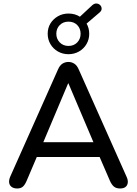

<svg xmlns="http://www.w3.org/2000/svg" viewBox="-20 -1064 776 1091"><path d="M78 7Q58 7 46 -2Q34 -11 32 -26Q30 -41 38 -60L309 -668Q319 -692 334.5 -702Q350 -712 369 -712Q387 -712 402.5 -702Q418 -692 428 -668L699 -60Q708 -41 706 -25.5Q704 -10 693 -1.5Q682 7 662 7Q640 7 627 -4Q614 -15 604 -38L534 -200L581 -172H155L201 -200L132 -38Q122 -14 110 -3.5Q98 7 78 7ZM367 -590 216 -232 191 -256H544L521 -232L369 -590ZM369 -756Q336 -756 309 -771.5Q282 -787 266.5 -813.5Q251 -840 251 -872Q251 -905 266.5 -930.5Q282 -956 309 -971.5Q336 -987 369 -987Q388 -987 404 -982.5Q420 -978 434 -969L505 -1035Q517 -1045 529 -1044Q541 -1043 549 -1035Q557 -1027 557.5 -1015.5Q558 -1004 547 -994L472 -930Q487 -904 487 -872Q487 -840 471.5 -813.5Q456 -787 429 -771.5Q402 -756 369 -756ZM369 -803Q400 -803 419 -823Q438 -843 438 -872Q438 -902 419 -921.5Q400 -941 369 -941Q339 -941 319.5 -921.5Q300 -902 300 -872Q300 -843 319.5 -823Q339 -803 369 -803Z"/></svg>

Font: Nunito ExtraLight SemiBold
Style: Regular
Weight: 600
Version: Version 3.602